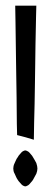

<svg xmlns="http://www.w3.org/2000/svg" viewBox="-20 -658 179 684"><path d="M113.3 -57.6Q113.3 -61.5 112.3 -66.4Q111.3 -71.3 109.4 -77.1Q106.4 -82 103.5 -87.9Q100.6 -92.8 97.7 -97.7Q94.7 -103.5 90.8 -107.4Q87.9 -111.3 84 -115.2Q80.1 -119.1 76.2 -120.1Q73.2 -122.1 70.3 -122.1Q70.3 -122.1 70.3 -122.1Q70.3 -122.1 70.3 -122.1Q67.4 -122.1 63.5 -120.1Q60.5 -119.1 56.6 -115.2Q53.7 -111.3 49.8 -107.4Q45.9 -103.5 43 -97.7Q39.1 -92.8 37.1 -87.9Q34.2 -82 32.2 -77.1Q29.3 -71.3 28.3 -66.4Q27.3 -61.5 27.3 -57.6Q27.3 -57.6 27.3 -57.6Q27.3 -57.6 27.3 -57.6Q27.3 -54.7 28.3 -48.8Q29.3 -43.9 32.2 -39.1Q34.2 -34.2 37.1 -28.3Q39.1 -23.4 43 -17.6Q45.9 -12.7 49.8 -8.8Q53.7 -4.9 56.6 -1Q60.5 2.9 63.5 3.9Q67.4 5.9 70.3 5.9Q70.3 5.9 70.3 5.9Q70.3 5.9 70.3 5.9Q73.2 5.9 76.2 3.9Q80.1 2.9 84 -1Q87.9 -4.9 90.8 -8.8Q94.7 -12.7 97.7 -17.6Q100.6 -23.4 103.5 -28.3Q106.4 -34.2 109.4 -39.1Q111.3 -43.9 112.3 -48.8Q113.3 -54.7 113.3 -57.6Q113.3 -57.6 113.3 -57.6Q113.3 -57.6 113.3 -57.6ZM109.4 -637.7Q109.4 -637.7 71.3 -637.7Q34.2 -637.7 34.2 -637.7Q34.2 -637.7 35.2 -579.1Q36.1 -519.5 37.1 -442.4Q37.1 -409.2 38.1 -376Q38.1 -342.8 39.1 -311.5Q40 -254.9 40 -215.8Q41 -176.8 41 -176.8Q41 -176.8 71.3 -168.9Q100.6 -160.2 100.6 -160.2Q100.6 -160.2 101.6 -221.7Q103.5 -283.2 104.5 -363.3Q104.5 -397.5 105.5 -431.6Q106.4 -466.8 106.4 -498Q107.4 -557.6 108.4 -597.7Q109.4 -637.7 109.4 -637.7Z"/></svg>

Font: AgendaMediumCondGoodkids
Style: AgendaMediumCondGoodkids
Weight: 500
Designer: ""
Version: ""